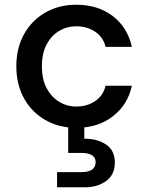

<svg xmlns="http://www.w3.org/2000/svg" viewBox="-20 -528 625 811"><path d="M302 12Q229 12 171.5 -21Q114 -54 81.5 -112.5Q49 -171 49 -248Q49 -325 81.5 -383.5Q114 -442 171.5 -475Q229 -508 302 -508Q394 -508 456.5 -460Q519 -412 537 -330H426Q416 -371 382 -394Q348 -417 302 -417Q263 -417 230 -397.5Q197 -378 177 -340.5Q157 -303 157 -248Q157 -193 177 -155.5Q197 -118 230 -98Q263 -78 302 -78Q348 -78 382 -101Q416 -124 426 -166H537Q520 -86 457 -37Q394 12 302 12ZM221 263V199H323Q384 199 384 157Q384 118 323 118H268V-5H336V58Q338 58 340 58Q391 58 428 82.5Q465 107 465 159Q465 210 428.5 236.5Q392 263 340 263Z"/></svg>

Font: Ultramarine Medium
Style: Regular
Weight: 500
Designer: Colophon Foundry, Jonny Pinhorn
Foundry: Colophon Foundry
Version: Version 1.200; ttfautohint (v1.8.3)